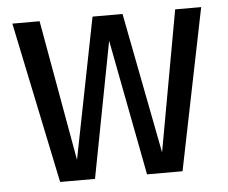

<svg xmlns="http://www.w3.org/2000/svg" viewBox="-43 -576 742 625"><g transform="rotate(-5 327.5 -263.5)"><path d="M529 0H413L328 -444L243 0H129L19 -527H108L190 -67L281 -527H379L468 -67L551 -527H636Z"/></g></svg>

Font: Fira Sans Condensed
Style: Regular
Weight: 400
Width: 3
Designer: bBox Type GmbH & Carrois Corporate GbR & Edenspiekermann AG
Foundry: bBox Type GmbH & Carrois Corporate GbR & Edenspiekermann AG
Version: Version 4.301